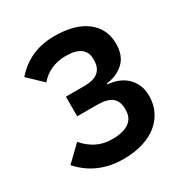

<svg xmlns="http://www.w3.org/2000/svg" viewBox="-167 -840 939 982"><g transform="rotate(-30 302.0 -349.0)"><path d="M284 12Q128 12 31 -97L120 -183Q152 -146 192 -125.5Q232 -105 284 -105Q349 -105 383 -129Q417 -153 417 -199V-208Q417 -253 389.5 -274.5Q362 -296 303 -296H186V-412H297Q404 -412 404 -502V-510Q404 -550 375.5 -571.5Q347 -593 289 -593Q241 -593 201.5 -575Q162 -557 136 -525L52 -605Q94 -655 153.5 -682.5Q213 -710 289 -710Q410 -710 477 -658.5Q544 -607 544 -519Q544 -448 503.5 -410.5Q463 -373 402 -366V-360Q432 -358 460 -347.5Q488 -337 509.5 -317.5Q531 -298 544 -269.5Q557 -241 557 -203Q557 -155 538 -115.5Q519 -76 484 -47.5Q449 -19 398 -3.5Q347 12 284 12Z"/></g></svg>

Font: IBMPlexSans-SemiBold
Style: Regular
Weight: 600
Designer: Mike Abbink, Paul van der Laan, Pieter van Rosmalen
Foundry: Bold Monday
Version: Version 3.1